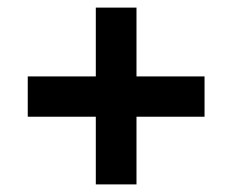

<svg xmlns="http://www.w3.org/2000/svg" viewBox="-20 -577 610 505"><path d="M232 -92V-270H53V-376H232V-557H339V-376H518V-270H339V-92Z"/></svg>

Font: Noto Sans Gujarati
Style: Regular
Weight: 400
Designer: Jelle Bosma - Monotype Design Team, Universal Thirst
Foundry: Monotype Imaging Inc.
Version: Version 2.102